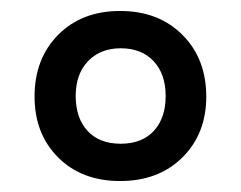

<svg xmlns="http://www.w3.org/2000/svg" viewBox="-20 -746 440 350"><path d="M199 -416Q129 -416 86 -459Q43 -502 43 -570Q43 -639 86 -682.5Q129 -726 199 -726Q269 -726 312.5 -682.5Q356 -639 356 -570Q356 -502 312.5 -459Q269 -416 199 -416ZM200 -484Q239 -484 260.5 -507.5Q282 -531 282 -571Q282 -611 260 -634.5Q238 -658 200 -658Q163 -658 140.5 -634.5Q118 -611 118 -571Q118 -531 139.5 -507.5Q161 -484 200 -484Z"/></svg>

Font: Noto Serif Telugu SemiBold
Style: Regular
Weight: 600
Designer: Jelle Bosma - Monotype Design Team
Foundry: Monotype Imaging Inc.
Version: Version 2.005; ttfautohint (v1.8.4.7-5d5b)